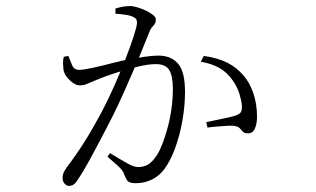

<svg xmlns="http://www.w3.org/2000/svg" viewBox="-20 -567 1040 632"><path d="M342 -63Q373 -44 397 -30.5Q421 -17 434 -17Q452 -17 466.5 -25Q481 -33 497 -57Q506 -71 515 -94.5Q524 -118 532 -147.5Q540 -177 544.5 -209.5Q549 -242 549 -275Q549 -317 537 -336.5Q525 -356 493 -356Q468 -356 431 -347Q394 -338 359 -326.5Q324 -315 305 -307Q280 -297 268 -291.5Q256 -286 242 -286Q232 -286 220.5 -294Q209 -302 200 -313.5Q191 -325 189 -337Q188 -345 187.5 -357.5Q187 -370 190 -380L205 -383Q211 -367 217.5 -352Q224 -337 240 -337Q254 -337 284 -343.5Q314 -350 348.5 -359Q383 -368 412 -373Q428 -376 455 -380Q482 -384 501 -384Q543 -384 566 -357.5Q589 -331 589 -265Q589 -219 580.5 -170.5Q572 -122 556.5 -79.5Q541 -37 520 -9Q504 12 480 24Q456 36 427 36Q405 36 399 27.5Q393 19 388 5Q386 -1 381.5 -7Q377 -13 366 -23Q355 -33 334 -51ZM360 -522V-539Q370 -542 382 -544.5Q394 -547 408 -547Q419 -547 433.5 -542.5Q448 -538 461.5 -531.5Q475 -525 484 -517.5Q493 -510 493 -503Q493 -490 484.5 -482Q476 -474 471 -460Q463 -441 450.5 -409.5Q438 -378 421.5 -340Q405 -302 387 -261.5Q369 -221 350 -183Q334 -151 318.5 -122Q303 -93 289 -66.5Q275 -40 262 -17.5Q249 5 237 23Q229 36 222 40.5Q215 45 207 45Q200 45 193 38Q186 31 186 18Q186 9 189 2Q192 -5 199 -15Q230 -56 257 -98.5Q284 -141 317 -203Q336 -239 356 -284Q376 -329 393 -372.5Q410 -416 420.5 -449Q431 -482 431 -492Q431 -498 429 -502.5Q427 -507 419 -511Q410 -516 392 -518.5Q374 -521 360 -522ZM641 -364 651 -383Q698 -376 728.5 -360.5Q759 -345 781 -319Q801 -297 813.5 -261.5Q826 -226 826 -182Q826 -160 819 -144Q812 -128 796 -128Q785 -128 780 -133Q775 -138 770 -144Q765 -150 754 -152Q746 -154 729.5 -153Q713 -152 694.5 -150.5Q676 -149 663 -147L659 -165Q673 -168 692.5 -172Q712 -176 730.5 -180Q749 -184 759 -188Q771 -193 774 -200Q777 -207 776 -221Q775 -235 768 -258.5Q761 -282 744 -305Q728 -328 703.5 -342.5Q679 -357 641 -364Z"/></svg>

Font: Noto Serif HK
Style: Regular
Weight: 200
Designer: Ryoko NISHIZUKA 西塚涼子 (kana & ideographs); Frank Grießhammer (Latin, Greek & Cyrillic); Wenlong ZHANG 张文龙 (bopomofo); San
Foundry: Adobe
Version: Version 2.001;hotconv 1.1.0;makeotfexe 2.6.0